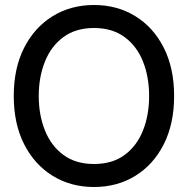

<svg xmlns="http://www.w3.org/2000/svg" viewBox="-20 -734 752 768"><path d="M356 14Q263 14 190.5 -30.8Q118 -75.5 76.5 -157.2Q35 -239 35 -350Q35 -461 76.5 -542.8Q118 -624.5 190.5 -669.2Q263 -714 356 -714Q449 -714 521.5 -669.2Q594 -624.5 635.2 -542.8Q676.5 -461 676.5 -350Q676.5 -239 635.2 -157.2Q594 -75.5 521.5 -30.8Q449 14 356 14ZM356 -78Q429.5 -78 478.5 -114.2Q527.5 -150.5 552 -212.2Q576.5 -274 576.5 -350Q576.5 -426 552 -487.8Q527.5 -549.5 478.2 -585.8Q429 -622 356 -622Q283 -622 233.8 -585.8Q184.5 -549.5 159.8 -487.8Q135 -426 135 -350Q135 -274 159.8 -212.2Q184.5 -150.5 233.8 -114.2Q283 -78 356 -78Z"/></svg>

Font: Cabin
Style: Regular
Weight: 400
Width: 4
Designer: Pablo Impallari
Foundry: Pablo Impallari. http://www.impallari.com Igino Marini. http://www.ikern.com
Version: Version 3.001